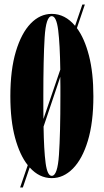

<svg xmlns="http://www.w3.org/2000/svg" viewBox="-20 -772 456 844"><path d="M68.5 52 102 -46Q67 -90 46.2 -166.5Q25.5 -243 25.5 -349Q25.5 -465 49.8 -545.8Q74 -626.5 115 -668.8Q156 -711 207.5 -711Q266 -711 310 -658.5L342 -752H353L318 -648.5Q351.5 -603.5 371 -527.8Q390.5 -452 390.5 -349Q390.5 -233.5 366.2 -153.2Q342 -73 300.5 -31Q259 11 207.5 11Q152.5 11 110.5 -36L80.5 52ZM170.5 -349Q170.5 -322 170.5 -297Q170.5 -272 171 -249L245 -466Q243.5 -577.5 235.8 -639.2Q228 -701 207.5 -701Q182 -701 176.2 -607.2Q170.5 -513.5 170.5 -349ZM207.5 1Q233 1 239.2 -91.8Q245.5 -184.5 245.5 -349Q245.5 -371.5 245.5 -392.8Q245.5 -414 245 -434L171.5 -215.5Q173 -112 180.5 -55.5Q188 1 207.5 1Z"/></svg>

Font: Imbue 100pt ExtraBold
Style: Regular
Weight: 800
Designer: Tyler Finck
Foundry: Etcetera Type Company
Version: Version 1.102; ttfautohint (v1.8.3)